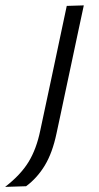

<svg xmlns="http://www.w3.org/2000/svg" viewBox="-108 -518 377 732"><path d="M-88.5 194.5Q-29.5 149 0.8 99.5Q31 50 45.5 -20.5L88 -219.5L98.5 -269Q112.5 -334.5 123.5 -387.2Q134.5 -440 146.5 -495.5L211.5 -497.5Q199.5 -441.5 188.2 -388.8Q177 -336 163 -270Q150 -209.5 140.5 -164.5Q131 -119.5 123.2 -82.8Q115.5 -46 107.5 -9.5Q92 64.5 62.8 112.8Q33.5 161 -8.5 192Z"/></svg>

Font: Commissioner Light
Style: Italic
Weight: 300
Italic angle: -12°
Designer: Kostas Bartsokas
Foundry: Kostas Bartsokas
Version: Version 1.000; ttfautohint (v1.8.3)